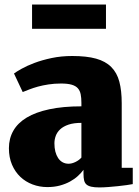

<svg xmlns="http://www.w3.org/2000/svg" viewBox="-20 -818 617 851"><path d="M19.5 -161.1Q19.5 -204.1 39.1 -238.5Q58.6 -272.9 98.4 -296.9Q138.2 -320.8 198.7 -333.7Q259.3 -346.7 340.8 -346.7V-362.3Q340.8 -384.3 337.6 -400.1Q334.5 -416 325 -426.8Q315.4 -437.5 297.6 -442.6Q279.8 -447.8 250.5 -447.8Q220.7 -447.8 195.1 -443.8Q169.4 -439.9 148.2 -434.1Q127 -428.2 110.1 -421.6Q93.3 -415 81.1 -410.2H80.6L42 -492.2Q52.2 -500 75.7 -513.2Q99.1 -526.4 132.8 -539.1Q166.5 -551.8 209 -560.8Q251.5 -569.8 300.3 -569.8Q363.8 -569.8 405.8 -558.1Q447.8 -546.4 473.1 -521Q498.5 -495.6 509 -455.8Q519.5 -416 519.5 -360.4V-74.2H568.4V-2Q559.1 0 541.5 2.4Q523.9 4.9 502.9 7.1Q481.9 9.3 460 11Q438 12.7 420.4 12.7Q398.4 12.7 384.5 9.5Q370.6 6.3 363 -0.5Q355.5 -7.3 352.8 -18.8Q350.1 -30.3 350.1 -46.9V-65.4Q340.3 -51.8 325.4 -38.1Q310.5 -24.4 290.5 -13.4Q270.5 -2.4 245.4 4.4Q220.2 11.2 189.9 11.2Q155.3 11.2 124.3 -0.5Q93.3 -12.2 70.1 -34.2Q46.9 -56.2 33.2 -88.1Q19.5 -120.1 19.5 -161.1ZM221.2 -182.6Q221.2 -162.6 225.3 -146.2Q229.5 -129.9 237.5 -117.7Q245.6 -105.5 257.3 -98.9Q269 -92.3 284.2 -92.3Q298.3 -92.3 314.5 -100.1Q330.6 -107.9 340.8 -119.6V-273.4Q306.6 -273.4 283.7 -265.6Q260.7 -257.8 246.8 -244.9Q232.9 -231.9 227.1 -215.8Q221.2 -199.7 221.2 -182.6ZM122.1 -797.9H449.7V-690.4H122.1Z"/></svg>

Font: Merriweather UltraBold
Style: Regular
Weight: 900
Designer: Eben Sorkin ( sorkintype@gmail.com )
Foundry: Eben Sorkin
Version: Version 1.570; ttfautohint (v1.3) -l 8 -r 32 -G 0 -x 0 -H 60